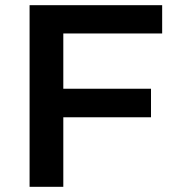

<svg xmlns="http://www.w3.org/2000/svg" viewBox="-20 -720 677 740"><path d="M224 -591V-378H562V-268H224V0H94V-700H605V-591Z"/></svg>

Font: CMG Sans SemiBold
Style: Regular
Weight: 600
Designer: Julieta Ulanovsky
Foundry: Julieta Ulanovsky
Version: Version 7.200